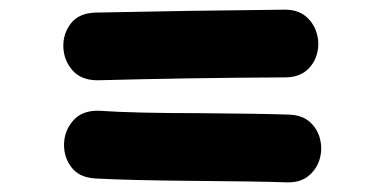

<svg xmlns="http://www.w3.org/2000/svg" viewBox="-20 -448 795 397"><path d="M572 -71Q600 -70 617 -83.5Q634 -97 640.5 -117.5Q647 -138 642 -159.5Q637 -181 621 -195.5Q605 -210 578 -211Q523 -213 391 -214Q258 -214 185 -219Q151 -220 132.5 -200Q114 -180 112.5 -152.5Q111 -125 127 -103Q143 -81 177 -79Q250 -75 384 -74Q513 -73 572 -71ZM182 -282Q368 -287 569 -288Q597 -288 613.5 -302Q630 -316 635.5 -337Q641 -358 635 -379Q629 -400 612.5 -414Q596 -428 569 -428Q365 -426 178 -422Q143 -421 126.5 -399.5Q110 -378 111 -350.5Q112 -323 130 -302.5Q148 -282 182 -282Z"/></svg>

Font: Balsamiq Sans
Style: Bold
Weight: 700
Designer: Michael Angeles
Foundry: Balsamiq SRL
Version: Version 1.020; ttfautohint (v1.8.4.7-5d5b);gftools[0.9.26]